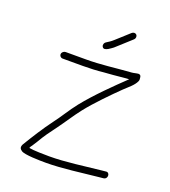

<svg xmlns="http://www.w3.org/2000/svg" viewBox="-148 -935 920 1041"><g transform="rotate(20 312.0 -415.0)"><path d="M447.8 -828C442.5 -828 437.6 -826 433.2 -822L386.8 -780C376.4 -770 366.8 -761.3 358 -754C342.9 -740.3 334.5 -736.2 319.1 -726C310.9 -720.9 306.7 -708.5 311.8 -699C319.3 -685 333.6 -691.8 345.2 -698L360.2 -708C366.6 -712 374.3 -718.3 383.2 -727L458.3 -795C462 -798.3 464.1 -802.8 464.7 -808.5C465.9 -819.5 458.6 -828 447.8 -828ZM129.1 -564H246.1C286.8 -564 327 -566 363.7 -570C390 -572 390 -572 416.2 -574C444.5 -576.2 466.1 -579 489.9 -581C495.2 -581 500.9 -581.3 507 -582C441.1 -519 355.7 -435.9 293.5 -358C258.7 -314.3 229.6 -264.3 198.5 -224C157.6 -169.2 121.5 -111.5 85.5 -52C76.2 -33.6 83.1 -24.3 94.7 -16.5C114.6 -3.2 199.7 -2 237.7 -2C328.5 -2 441 -17.8 530.8 -27L560.1 -30C586.2 -33.2 583.5 -72.3 560.2 -69L530.9 -66C440.7 -56.8 337.3 -41 242.3 -41C215.2 -41 150.8 -41.9 125.9 -47C126.5 -52.5 133 -60.5 135.7 -64C138.2 -68.7 144.6 -78.7 154.9 -94C180.7 -138.3 198.6 -161.8 229.3 -203C259.2 -243.2 289.8 -292.3 323.7 -335.5C369.2 -393.6 446.4 -472 493.8 -518C517.1 -540.6 546.6 -562.2 558.8 -590C561.5 -596 561.7 -604.3 559.5 -615C557.2 -625.7 549.3 -629.3 535.6 -626C525 -623.1 506 -620 492 -620C414.6 -614.1 334.3 -603 250.2 -603H133.2C122.6 -603 112.3 -594.6 111.2 -584C110.1 -573.4 118.6 -564 129.1 -564Z"/></g></svg>

Font: Just Breathe
Style: Obl2
Weight: 400
Foundry: Cannot Into Space Fonts
Version: Version 0.72